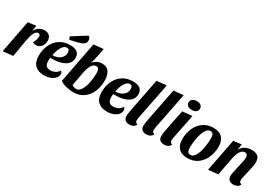

<svg xmlns="http://www.w3.org/2000/svg" viewBox="35 -1718 3815 2683"><g transform="rotate(30 1942.0 -376.5)"><path d="M374 -530Q427 -530 455 -501Q483 -472 483 -422Q483 -365 450 -327Q417 -289 366 -289Q329 -289 314 -308Q329 -327 339 -357Q349 -387 349 -412Q349 -431 341 -442Q333 -453 316 -453Q280 -453 256.5 -406Q233 -359 220 -286L171 0L10 16L111 -510L240 -526L226 -432Q247 -478 285.5 -504Q324 -530 374 -530Z M939 -412Q939 -329 865.5 -283Q792 -237 667 -237H632Q629 -210 629 -186Q629 -136 649 -110.5Q669 -85 716 -85Q758 -85 794.5 -103.5Q831 -122 849 -156Q874 -145 874 -112Q874 -75 848 -45Q822 -15 776 2.5Q730 20 674 20Q581 20 529 -30.5Q477 -81 477 -184Q477 -273 511.5 -352.5Q546 -432 616 -481Q686 -530 787 -530Q939 -530 939 -412ZM639 -283Q711 -283 760 -320Q809 -357 809 -420Q809 -476 765 -476Q721 -476 688 -423Q655 -370 639 -283ZM975 -712Q975 -670 942.5 -648.5Q910 -627 853 -614L736 -587L717 -632L941 -773Q958 -766 966.5 -749Q975 -732 975 -712Z M1157 -459Q1217 -530 1306 -530Q1380 -530 1415.5 -478.5Q1451 -427 1451 -338Q1451 -241 1416.5 -159.5Q1382 -78 1314 -29Q1246 20 1149 20Q1094 20 1032 5Q970 -10 934 -39L1061 -700L1218 -716L1195 -601Q1178 -508 1157 -459ZM1161 -40Q1207 -40 1238.5 -92Q1270 -144 1285 -222.5Q1300 -301 1300 -378Q1300 -416 1288.5 -436.5Q1277 -457 1249 -457Q1202 -457 1175 -408.5Q1148 -360 1135 -294L1092 -64Q1107 -52 1125.5 -46Q1144 -40 1161 -40Z M1954 -412Q1954 -329 1880.5 -283Q1807 -237 1682 -237H1647Q1644 -210 1644 -186Q1644 -136 1664 -110.5Q1684 -85 1731 -85Q1773 -85 1809.5 -103.5Q1846 -122 1864 -156Q1889 -145 1889 -112Q1889 -75 1863 -45Q1837 -15 1791 2.5Q1745 20 1689 20Q1596 20 1544 -30.5Q1492 -81 1492 -184Q1492 -273 1526.5 -352.5Q1561 -432 1631 -481Q1701 -530 1802 -530Q1954 -530 1954 -412ZM1654 -283Q1726 -283 1775 -320Q1824 -357 1824 -420Q1824 -476 1780 -476Q1736 -476 1703 -423Q1670 -370 1654 -283Z M2114 -85Q2114 -66 2123.5 -54Q2133 -42 2153 -41Q2144 -11 2115.5 4.5Q2087 20 2051 20Q2010 20 1985 -2.5Q1960 -25 1960 -65Q1960 -91 1970 -148Q1980 -205 1988 -244L2078 -700L2235 -716L2119 -127Q2114 -100 2114 -85Z M2387 -85Q2387 -66 2396.5 -54Q2406 -42 2426 -41Q2417 -11 2388.5 4.5Q2360 20 2324 20Q2283 20 2258 -2.5Q2233 -25 2233 -65Q2233 -91 2243 -148Q2253 -205 2261 -244L2351 -700L2508 -716L2392 -127Q2387 -100 2387 -85Z M2800 -666Q2800 -631 2774 -612.5Q2748 -594 2707 -594Q2667 -594 2642 -612Q2617 -630 2617 -664Q2617 -699 2643.5 -718Q2670 -737 2711 -737Q2751 -737 2775.5 -718.5Q2800 -700 2800 -666ZM2675 -85Q2675 -66 2684.5 -54Q2694 -42 2714 -41Q2705 -11 2676.5 4.5Q2648 20 2612 20Q2571 20 2546 -2.5Q2521 -25 2521 -65Q2521 -91 2531 -148Q2541 -205 2549 -244L2602 -510L2759 -526L2680 -127Q2675 -100 2675 -85Z M3291 -339Q3291 -244 3256.5 -162Q3222 -80 3154 -30Q3086 20 2990 20Q2893 20 2845 -32.5Q2797 -85 2797 -173Q2797 -268 2831.5 -349.5Q2866 -431 2934.5 -480.5Q3003 -530 3099 -530Q3197 -530 3244 -478Q3291 -426 3291 -339ZM2948 -125Q2948 -84 2961 -62Q2974 -40 3006 -40Q3050 -40 3080.5 -94.5Q3111 -149 3125.5 -229Q3140 -309 3140 -385Q3140 -426 3127.5 -448Q3115 -470 3083 -470Q3039 -470 3008.5 -415.5Q2978 -361 2963 -280.5Q2948 -200 2948 -125Z M3718 -530Q3851 -530 3851 -408Q3851 -373 3842.5 -330.5Q3834 -288 3817 -219Q3804 -166 3798 -137Q3792 -108 3792 -88Q3792 -67 3801 -55Q3810 -43 3831 -41Q3822 -11 3793.5 4.5Q3765 20 3729 20Q3687 20 3662.5 -2.5Q3638 -25 3638 -69Q3638 -96 3645 -131Q3652 -166 3669 -238Q3698 -356 3698 -395Q3698 -422 3686 -437.5Q3674 -453 3649 -453Q3570 -453 3536 -291L3480 0L3323 16L3426 -510L3555 -526L3541 -432Q3567 -482 3613 -506Q3659 -530 3718 -530Z"/></g></svg>

Font: Sansita
Style: Bold Italic
Weight: 700
Italic angle: -11°
Designer: Pablo Cosgaya
Foundry: Omnibus-Type
Version: Version 1.006